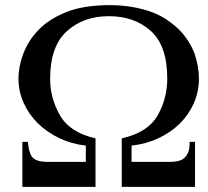

<svg xmlns="http://www.w3.org/2000/svg" viewBox="-20 -726 808 746"><path d="M66.9 -174.8H87.9Q88.9 -165 91.6 -150.6Q94.2 -136.2 99.6 -124.5Q105 -111.8 120.1 -104.7Q135.3 -97.7 158.2 -97.2H313.5V-160.2Q257.8 -166.5 210 -189.5Q162.1 -212.4 127 -247.1Q91.8 -281.7 71.8 -326.4Q51.8 -371.1 51.8 -420.9Q51.8 -467.8 70.8 -518.1Q80.6 -543 94.7 -565.7Q108.9 -588.4 128.9 -608.9Q168.9 -651.4 236.8 -678.7Q270.5 -692.4 311.8 -699Q353 -705.6 402.8 -706.1Q453.1 -706.1 494.9 -698.7Q536.6 -691.4 570.8 -678.7Q604 -666 630.9 -647.5Q657.7 -628.9 677.7 -608.9Q697.3 -588.9 711.9 -565.4Q726.6 -542 735.8 -518.1Q752.9 -466.8 752.9 -420.9Q752.9 -370.1 733.2 -325.2Q713.4 -280.3 678.5 -245.8Q643.6 -211.4 595.7 -189Q547.9 -166.5 491.2 -160.2V-97.2H646.5Q663.6 -97.7 675.8 -101.3Q688 -105 696 -112.1Q704.1 -119.1 708.7 -128.7Q713.4 -138.2 715.8 -150.4V-153.8Q716.3 -159.7 716.6 -165.3Q716.8 -170.9 716.8 -174.8H737.8V0H453.1V-188.5Q555.2 -210.9 593.8 -279.8Q612.8 -314.5 621.3 -349.4Q629.9 -384.3 629.9 -420.9Q629.9 -549.8 564.5 -606.9Q531.7 -635.7 491.7 -649.4Q451.7 -663.1 402.8 -663.1Q305.7 -663.1 242.2 -606.9Q208.5 -577.6 191.7 -531Q174.8 -484.4 174.8 -418Q174.8 -346.2 211.9 -279.8Q250.5 -210.9 351.1 -188.5V0H66.9Z"/></svg>

Font: Dima Niloofar
Style: Regular
Weight: 400
Designer: R.Balvardi
Foundry: Dima Software Group
Version: Version 3.00;November 13, 2018;FontCreator 11.5.0.2427 64-bi